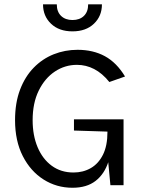

<svg xmlns="http://www.w3.org/2000/svg" viewBox="-20 -874 684 906"><path d="M322 12Q247 12 185.5 -27Q124 -66 87.5 -137.5Q51 -209 51 -307Q51 -388.5 74.5 -450.5Q98 -512.5 139 -554.5Q180 -596.5 233.2 -617.8Q286.5 -639 346 -639Q419.5 -639 475 -608.8Q530.5 -578.5 570 -513L496 -487Q462.5 -528.5 424.2 -548.2Q386 -568 343 -568Q286.5 -568 239 -536.5Q191.5 -505 162.8 -446.5Q134 -388 134 -307Q134 -235 157.5 -179.2Q181 -123.5 224.2 -91.8Q267.5 -60 327 -60Q372.5 -60 408.8 -81Q445 -102 466 -144.2Q487 -186.5 487 -251H511Q511 -171 492 -112Q473 -53 431.2 -20.5Q389.5 12 322 12ZM501 0 487 -148V-253L329 -258V-311H563V0ZM322 -726Q258.5 -726 220.8 -762Q183 -798 183 -853.5H248Q248 -818.5 268.2 -799Q288.5 -779.5 322 -779.5Q356 -779.5 376 -799Q396 -818.5 396 -853.5H461Q461 -798 423.2 -762Q385.5 -726 322 -726Z"/></svg>

Font: Karla
Style: Regular
Weight: 400
Designer: Jonathan Pinhorn
Version: Version 2.004;gftools[0.9.33]